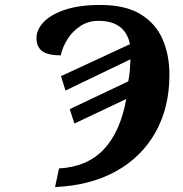

<svg xmlns="http://www.w3.org/2000/svg" viewBox="-20 -744 736 774"><path d="M218 -65Q331 -71 398 -141.5Q465 -212 489 -345L280 -246L261 -304L497 -416Q502 -440 503.5 -462.5Q505 -485 506 -505L244 -379L226 -437L504 -566Q484 -660 377 -660Q336 -660 304 -639Q272 -618 252 -586Q232 -554 225 -521Q170 -521 148.5 -539Q127 -557 127 -590Q127 -624 155.5 -654.5Q184 -685 241.5 -704.5Q299 -724 384 -724Q486 -724 547 -686.5Q608 -649 635.5 -585.5Q663 -522 663 -443Q663 -310 606.5 -210Q550 -110 446.5 -53Q343 4 202 10Z"/></svg>

Font: Noto Serif
Style: Bold Italic
Weight: 700
Italic angle: -12°
Designer: Monotype Design Team
Foundry: Monotype Imaging Inc.
Version: Version 2.013